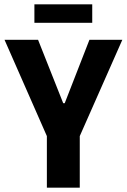

<svg xmlns="http://www.w3.org/2000/svg" viewBox="-20 -873 590 893"><path d="M198 0V-240L1 -688H157L274 -393H281L396 -688H549L351 -240V0ZM140 -767V-853H409V-767Z"/></svg>

Font: Saira SemiCondensed
Style: Bold
Weight: 700
Width: 4
Designer: Hector Gatti with collaboration of the Omnibus-Type team
Foundry: Omnibus-Type
Version: Version 1.101